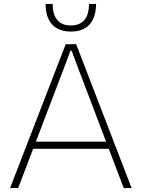

<svg xmlns="http://www.w3.org/2000/svg" viewBox="-20 -953 718 973"><path d="M313 -729H366L647 0H607L377 -605L343 -696H337L303 -605L72 0H31ZM139 -235H539V-199H139ZM211 -933H247Q247 -879 270.5 -851.5Q294 -824 339 -824Q384 -824 407.5 -851.5Q431 -879 431 -933H467Q466 -864 433.5 -828.5Q401 -793 339 -793Q298 -793 269.5 -809Q241 -825 226 -856Q211 -887 211 -933Z"/></svg>

Font: Mona Sans VF XLt
Style: Regular
Weight: 200
Designer: Deni Anggara
Foundry: GitHub
Version: Version 2.000;Glyphs 3.2.3 (3260)